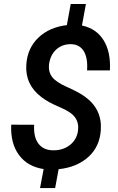

<svg xmlns="http://www.w3.org/2000/svg" viewBox="-20 -846 596 969"><path d="M374 -189Q378.4 -226.1 358.6 -253.7Q338.9 -281.2 281.5 -305.2Q224.1 -329.1 189 -356Q106 -418.9 112.8 -520Q118.2 -603 173.8 -656Q229.5 -709 317.4 -719.2L336.9 -825.7H413.6L393.6 -717.3Q465.8 -702.1 502.7 -643.1Q539.6 -584 534.7 -490.7H419.4Q423.8 -552.7 403.1 -587.2Q382.3 -621.6 339.8 -623Q294.9 -624 264.4 -596.7Q233.9 -569.3 227.5 -521.5Q223.1 -484.4 242.7 -458Q262.2 -431.6 318.8 -406.7Q375.5 -381.8 406.2 -359.9Q496.1 -296.4 488.8 -189.9Q483.4 -105.5 425.5 -53.5Q367.7 -1.5 275.9 7.8L258.3 103H182.1L200.2 7.3Q118.2 -5.4 75.2 -64.5Q32.2 -123.5 36.6 -216.8L152.3 -216.3Q148.9 -154.3 173.8 -121.3Q198.7 -88.4 246.6 -87.4Q297.9 -86.4 333.3 -114.5Q368.7 -142.6 374 -189Z"/></svg>

Font: TypoPRO Roboto
Style: Italic
Weight: 500
Italic angle: -12°
Designer: Google
Version: Version 2.136; 2016